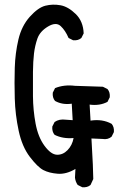

<svg xmlns="http://www.w3.org/2000/svg" viewBox="-20 -787 540 819"><path d="M331.1 11.7 311.5 2Q301.8 -11.7 299.8 -29.3L301.8 -66.4Q262.7 -43 226.1 -45.9Q189.5 -48.8 165 -61.5Q140.6 -74.2 107.4 -117.7Q74.2 -161.1 59.6 -229.5Q44.9 -297.9 43 -366.7Q41 -435.5 43 -498Q44.9 -560.5 58.6 -618.7Q72.3 -676.8 107.4 -715.8Q142.6 -754.9 173.8 -762.7Q205.1 -770.5 237.8 -764.6Q270.5 -758.8 302.7 -727.5Q335 -696.3 336.9 -644.5L327.1 -625Q313.5 -613.3 292 -615.2L272.5 -625Q258.8 -657.2 238.8 -675.8Q218.8 -694.3 184.6 -673.8Q150.4 -653.3 139.6 -622.6Q128.9 -591.8 125 -558.6Q121.1 -525.4 120.6 -480.5Q120.1 -435.5 120.6 -376.5Q121.1 -317.4 131.8 -259.8Q142.6 -202.1 169.9 -165Q197.3 -127.9 222.7 -127Q248 -126 268.1 -146.5Q288.1 -167 293.9 -198.2Q248 -194.3 212.9 -211.9Q201.2 -225.6 203.1 -247.1L212.9 -266.6Q232.4 -280.3 260.7 -276.4L290 -274.4L286.1 -344.7Q246.1 -338.9 214.8 -356.4Q203.1 -370.1 205.1 -391.6L214.8 -411.1Q252.9 -426.8 299.8 -420.9L418.9 -417L438.5 -407.2Q450.2 -393.6 448.2 -372.1L438.5 -352.5Q405.3 -335 362.3 -340.8L366.2 -272.5Q417 -280.3 456.1 -258.8Q467.8 -245.1 465.8 -223.6L456.1 -204.1Q440.4 -190.4 417 -194.3L370.1 -196.3Q377.9 -62.5 377.9 -23.4L366.2 2Q352.5 13.7 331.1 11.7Z"/></svg>

Font: JasonHandwriting1
Style: Regular
Weight: 400
Version: Version 1.48.20